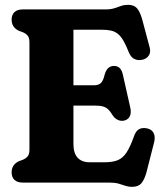

<svg xmlns="http://www.w3.org/2000/svg" viewBox="-20 -738 655 776"><path d="M193.2 -393.3H359.5Q378.5 -393.3 388 -402.7Q397.6 -412.2 403.1 -436.8Q408.9 -456.1 418.2 -463.7Q427.6 -471.3 440.1 -471.5Q468.1 -472 476 -438.6L506.4 -304Q511.2 -282.6 505.3 -269.5Q499.5 -256.3 485.6 -251.7Q472.1 -247.1 458.6 -252.4Q445.1 -257.7 435.9 -271.1Q426.7 -286.7 417.9 -295.3Q409.1 -303.8 397 -307.5Q385 -311.2 365.4 -311.2H193.2ZM27 -658.7Q27 -678.6 38.8 -689.3Q50.5 -700 72.6 -700H406.5Q428 -700 442.4 -704.8Q456.9 -709.5 469.5 -714Q482.2 -718.5 497.3 -718.5Q521.6 -718.5 533.8 -704.5Q546.1 -690.4 554.8 -659.2L584.8 -546.6Q590.1 -526.5 581.6 -513.8Q573.1 -501 556.6 -496.8Q539 -492.7 524.3 -499Q509.6 -505.2 500.7 -526.5Q489.4 -555.2 478.9 -573.3Q468.5 -591.4 456.4 -601.1Q444.3 -610.8 429 -614.3Q413.8 -617.8 392.7 -617.8H276.8V-155.5Q276.8 -119.2 293.6 -100.7Q310.5 -82.2 341.9 -82.2H403.4Q435.4 -82.2 456 -90.6Q476.6 -99 491.6 -122Q506.7 -145 522.1 -188.8Q529.7 -209.7 543.1 -216.4Q556.6 -223.2 574.9 -219Q593.9 -214.9 601.2 -199.6Q608.6 -184.4 602.6 -161.6L572.1 -42.1Q563.8 -11.6 551.3 2.8Q538.9 17.2 513 17.2Q499.2 17.2 486.8 12.9Q474.5 8.6 459.6 4.3Q444.7 0 423.8 0H72.6Q50.5 0 38.8 -10.7Q27 -21.5 27 -41.3Q27 -71.9 55.1 -85.8L75 -93.5Q88.6 -100.2 93.8 -109.1Q99 -118 99 -133.7V-566.3Q99 -582.1 93.8 -591Q88.6 -599.8 75 -606.5L55.1 -614.2Q27 -628.1 27 -658.7Z"/></svg>

Font: Fraunces 144pt S100 Black
Style: Regular
Weight: 900
Version: Version 1.000